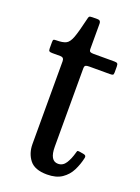

<svg xmlns="http://www.w3.org/2000/svg" viewBox="-131 -719 576 790"><g transform="rotate(20 157.0 -324.0)"><path d="M301 -105Q294.5 -75 281 -48.2Q267.5 -21.5 242.8 -4.8Q218 12 178 12Q124 12 101.8 -16.5Q79.5 -45 79.5 -86V-448Q79.5 -465 63.5 -465H29Q18.5 -465 15 -467.5Q11.5 -470 11.5 -480V-507Q11.5 -516.5 14.2 -518.2Q17 -520 26.5 -520Q53.5 -520 67.8 -527Q82 -534 91.8 -560.8Q101.5 -587.5 115 -645.5Q116.5 -654 119.2 -657Q122 -660 133 -660H156.5Q169.5 -660 169.5 -645.5V-535.5Q169.5 -525 174.2 -522.5Q179 -520 189 -520H280Q289.5 -520 293 -517Q296.5 -514 296.5 -503.5V-477.5Q296.5 -468.5 292.8 -466.8Q289 -465 280 -465H190Q179.5 -465 174.5 -462.5Q169.5 -460 169.5 -448.5V-107Q169.5 -45 205.5 -45Q227 -45 239.8 -65.2Q252.5 -85.5 260 -114Q261.5 -122 265 -122.5Q268.5 -123 277 -121.5L293 -118.5Q303.5 -116 301 -105Z"/></g></svg>

Font: Besley* Narrow
Style: Regular
Weight: 400
Width: 4
Designer: Owen Earl
Foundry: indestructible type*
Version: Version 3.000; ttfautohint (v1.8.3)